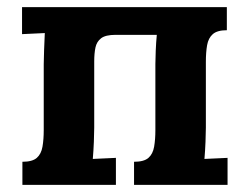

<svg xmlns="http://www.w3.org/2000/svg" viewBox="-20 -520 701 540"><path d="M43 0V-65Q71 -65 83.5 -76Q96 -87 99.5 -107.5Q103 -128 103 -154V-339Q103 -353 104 -379Q105 -405 106 -427L42 -424V-500H618V-435Q591 -435 578.5 -424Q566 -413 562.5 -393Q559 -373 559 -346V-161Q559 -147 558 -121.5Q557 -96 555 -73L620 -76V0H357V-65Q385 -65 397.5 -76Q410 -87 413.5 -107.5Q417 -128 417 -154V-340Q417 -354 418 -377.5Q419 -401 421 -422H305Q277 -422 264.5 -412.5Q252 -403 248.5 -386.5Q245 -370 245 -347V-161Q245 -147 244 -121.5Q243 -96 241 -73L306 -76V0Z"/></svg>

Font: Lora
Style: Weight 700
Weight: 700
Designer: Olga Karpushina, Alexei Vanyashin (Cyrillic)
Foundry: Cyreal
Version: Version 3.001